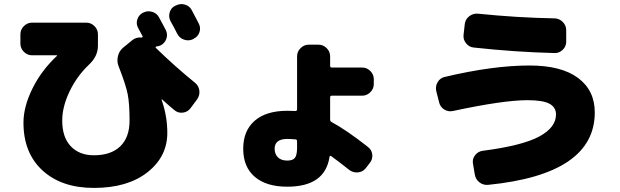

<svg xmlns="http://www.w3.org/2000/svg" viewBox="-20 -851 3040 941"><path d="M920 -801Q953 -738 954 -736Q965 -715 957.5 -693Q950 -671 929 -661L926 -659Q905 -649 882.5 -656.5Q860 -664 849 -685Q844 -695 833 -716Q822 -737 816 -747Q805 -767 811.5 -790Q818 -813 839 -823L842 -824Q863 -835 886 -828.5Q909 -822 920 -801ZM935 -446Q954 -431 957 -407.5Q960 -384 946 -364L914 -321Q900 -302 876.5 -299Q853 -296 835 -311Q814 -328 774 -364H772V-362Q800 -282 800 -200Q800 -83 702.5 -6.5Q605 70 440 70Q282 70 188.5 -15.5Q95 -101 95 -250Q95 -328 139 -417Q183 -506 259 -577Q260 -578 260 -579Q260 -580 259 -580H137Q114 -580 97 -597Q80 -614 80 -637V-683Q80 -706 97 -723Q114 -740 137 -740H403Q426 -740 443 -723Q460 -706 460 -683V-627Q460 -575 416 -534Q357 -478 321 -403Q285 -328 285 -260Q285 -178 327 -134Q369 -90 440 -90Q524 -90 569.5 -134Q615 -178 615 -260Q615 -342 606 -388.5Q597 -435 561 -527Q552 -550 558 -575.5Q564 -601 583 -617L627 -653Q647 -670 674 -667Q676 -667 678 -669Q680 -671 679 -673Q676 -680 668 -693.5Q660 -707 657 -714Q646 -734 653 -756Q660 -778 681 -789H682Q703 -800 726 -793Q749 -786 760 -765Q771 -745 793 -703Q803 -682 795 -660Q787 -638 766 -628Q758 -625 746 -623Q744 -623 743 -620.5Q742 -618 743 -617Q841 -522 935 -446Z M1436 -128V-159Q1436 -168 1427 -168Q1403 -170 1388 -170Q1326 -170 1326 -122Q1326 -96 1342 -80Q1358 -64 1388 -64Q1415 -64 1425.5 -77.5Q1436 -91 1436 -128ZM1755 -520Q1778 -520 1795 -503Q1812 -486 1812 -463V-439Q1812 -416 1795 -399Q1778 -382 1755 -382H1606Q1598 -382 1598 -374V-266Q1598 -256 1605 -253Q1679 -213 1783 -131Q1802 -117 1804.5 -93.5Q1807 -70 1792 -52L1772 -26Q1757 -8 1734 -6Q1711 -4 1692 -18Q1639 -60 1603 -86Q1597 -90 1595 -82Q1573 64 1388 64Q1285 64 1228.5 15.5Q1172 -33 1172 -122Q1172 -210 1228 -259Q1284 -308 1388 -308Q1414 -308 1427 -307Q1436 -307 1436 -315V-575Q1436 -598 1453 -615Q1470 -632 1493 -632H1541Q1564 -632 1581 -615Q1598 -598 1598 -575V-529Q1598 -520 1606 -520Z M2575 -530Q2731 -530 2813 -469Q2895 -408 2895 -300Q2895 3 2372 55Q2348 57 2329.5 42.5Q2311 28 2307 4L2298 -49Q2294 -72 2308.5 -90.5Q2323 -109 2346 -112Q2539 -137 2622 -181.5Q2705 -226 2705 -290Q2705 -325 2673 -342.5Q2641 -360 2565 -360Q2447 -360 2200 -307Q2177 -302 2157 -314.5Q2137 -327 2132 -350L2118 -405Q2113 -428 2125 -448.5Q2137 -469 2160 -474Q2396 -530 2575 -530ZM2322 -784Q2518 -764 2699 -761Q2722 -760 2738.5 -743Q2755 -726 2755 -703V-647Q2755 -623 2737.5 -606.5Q2720 -590 2697 -591Q2502 -596 2302 -618Q2279 -620 2264 -639Q2249 -658 2252 -681L2258 -734Q2261 -757 2280 -771.5Q2299 -786 2322 -784Z"/></svg>

Font: Rounded Mplus 1c Black
Style: Regular
Weight: 900
Version: Version 1.059.20150529